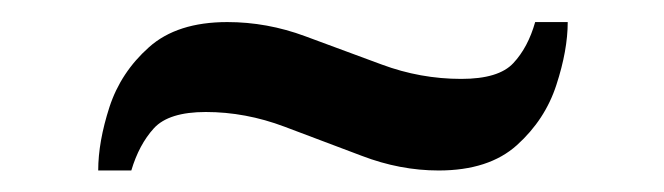

<svg xmlns="http://www.w3.org/2000/svg" viewBox="-20 -375 602 174"><path d="M69 -220.5Q69 -246.5 79.2 -278Q89.5 -309.5 115 -332.2Q140.5 -355 186 -355Q222 -355 256.5 -342.2Q291 -329.5 326 -316.5Q361 -303.5 398 -303.5Q432 -303.5 445.2 -317.8Q458.5 -332 465 -355H494.5Q494.5 -329.5 484.2 -298Q474 -266.5 448.5 -243.5Q423 -220.5 377.5 -220.5Q342.5 -220.5 307.8 -233.8Q273 -247 237.8 -260.2Q202.5 -273.5 166.5 -273.5Q133 -273.5 119.5 -258.8Q106 -244 99 -220.5Z"/></svg>

Font: Libre Caslon Text
Style: Bold
Weight: 700
Designer: Pablo Impallari, Rodrigo Fuenzalida, Katja Schimmel
Foundry: Pablo Impallari, Rodrigo Fuenzalida
Version: Version 2.000